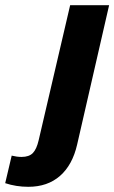

<svg xmlns="http://www.w3.org/2000/svg" viewBox="-156 -520 440 739"><path d="M-136 185 -111 79Q-91 84 -73 84Q-44 84 -29.5 69Q-15 54 -7 19L114 -500H264L141 36Q123 115 75 157Q27 199 -47 199Q-94 199 -136 185Z"/></svg>

Font: CBA Beacon Sans Extra Bold
Style: Italic
Weight: 800
Italic angle: -13°
Designer: Wei Huang
Foundry: Wei Huang
Version: Version 1.002